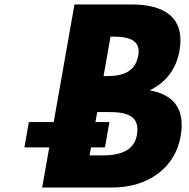

<svg xmlns="http://www.w3.org/2000/svg" viewBox="-20 -845 851 865"><path d="M315.5 -825 222 -295H110L89.9 -181H201.9L170 0H483C654 0 769.6 -94 793.6 -230C817 -363 754.1 -420 654.2 -438C730.6 -474 775 -539 788.4 -615C816.1 -772 713.5 -825 571.5 -825ZM446.5 -502 477.9 -680H492.9C574.9 -680 613.5 -655 603.1 -596C590.9 -527 542.5 -502 461.5 -502ZM383.6 -145 389.9 -181H452.9L473 -295H410L418 -340H477C566 -340 610.2 -313 596.8 -237C585.3 -172 531.6 -145 442.6 -145Z"/></svg>

Font: Hussar Wysoki
Style: Obl
Weight: 700
Foundry: Cannot Into Space Fonts
Version: Version 0.92